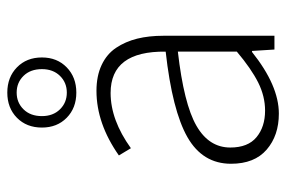

<svg xmlns="http://www.w3.org/2000/svg" viewBox="-150 -629 791 531"><g transform="rotate(-90 245.5 -363.5)"><path d="M58.1 -120.1Q58.1 -198.7 131.8 -240.7Q205.6 -282.7 368.2 -300.8Q370.1 -453.1 253.9 -453.1Q179.2 -453.1 101.1 -397L81.1 -430.2Q169.4 -492.2 259.8 -492.2Q300.8 -492.2 331.1 -478Q361.3 -463.9 378.7 -438Q396 -412.1 404.1 -379.6Q412.1 -347.2 412.1 -307.1V0H374L370.1 -62H367.2Q274.4 12.2 196.8 12.2Q136.2 12.2 97.2 -21.5Q58.1 -55.2 58.1 -120.1ZM103 -122.1Q103 -73.2 131.6 -49.6Q160.2 -25.9 205.1 -25.9Q244.6 -25.9 282.7 -44.9Q320.8 -64 368.2 -104V-267.1Q223.6 -250.5 163.3 -215.8Q103 -181.2 103 -122.1ZM158.2 -643.1Q158.2 -685.5 185.3 -712.2Q212.4 -738.8 254.9 -738.8Q297.4 -738.8 324.7 -712.2Q352.1 -685.5 352.1 -643.1Q352.1 -601.1 324.7 -574.5Q297.4 -547.9 254.9 -547.9Q212.4 -547.9 185.3 -574.5Q158.2 -601.1 158.2 -643.1ZM189.9 -643.1Q189.9 -612.3 208.5 -593.3Q227.1 -574.2 254.9 -574.2Q282.7 -574.2 301.3 -593.3Q319.8 -612.3 319.8 -643.1Q319.8 -674.8 301.3 -693.8Q282.7 -712.9 254.9 -712.9Q227.1 -712.9 208.5 -693.8Q189.9 -674.8 189.9 -643.1Z"/></g></svg>

Font: Source Sans Pro Light
Style: Regular
Weight: 300
Designer: Paul D. Hunt
Foundry: Adobe Systems Incorporated
Version: Version 2.020;PS 2.0;hotconv 1.0.86;makeotf.lib2.5.63406